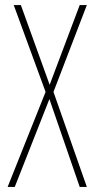

<svg xmlns="http://www.w3.org/2000/svg" viewBox="-20 -734 371 754"><path d="M321 0H293L174 -345L38 0H10L159 -373L34 -714H62L175 -401L293 -714H321L190 -373Z"/></svg>

Font: Noto Sans Hebrew ExtraCondensed Thin
Style: Regular
Weight: 100
Width: 2
Designer: Monotype Design Team
Foundry: Monotype Imaging Inc.
Version: Version 2.004; ttfautohint (v1.8.4.7-5d5b)